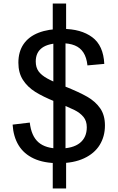

<svg xmlns="http://www.w3.org/2000/svg" viewBox="-20 -904 660 1078"><path d="M351.2 -30.7V154.2H276.2V-30.7ZM276.2 -697.7V-884.2H351.2V-697.7ZM279.5 -13V-715.3H347.8V-13ZM323.7 -661.5Q252.3 -661.5 216.5 -635.6Q180.7 -609.7 180.7 -559Q180.7 -525.5 196.5 -503.6Q212.3 -481.7 245.4 -463.4Q278.5 -445.2 343 -419.3Q423.5 -387.3 469.8 -360.8Q516 -334.2 542.6 -295.8Q569.2 -257.3 569.2 -199.8Q569.2 -138 539.8 -90.2Q510.3 -42.3 451.8 -15.1Q393.3 12.2 309.2 12.2Q225.8 12.2 169.8 -13.9Q113.8 -40 84.4 -88.4Q55 -136.8 50.8 -204.3L147.2 -215.8Q155.7 -140.3 195.8 -105.2Q236 -70 313.2 -70Q389 -70 428.2 -101.1Q467.3 -132.2 467.3 -189.7Q467.3 -225.2 448.2 -248Q429.2 -270.8 398.1 -286.2Q367 -301.5 289 -333.7Q221.5 -361 177.8 -388.3Q134.2 -415.7 108.7 -455.5Q83.2 -495.3 83.2 -551.7Q83.2 -613.5 112.2 -656.1Q141.3 -698.7 196.7 -720.2Q252 -741.8 330.5 -741.8Q435 -741.8 497.9 -695Q560.8 -648.2 565.5 -545.3L471 -536.8Q466.2 -581.5 448.4 -608.9Q430.7 -636.3 399.9 -648.9Q369.2 -661.5 323.7 -661.5Z"/></svg>

Font: Monaspace Xenon Var ExtraLight
Style: Regular
Weight: 200
Designer: Riley Cran and the Lettermatic Team
Version: Version 1.200 (Monaspace Xenon Var)